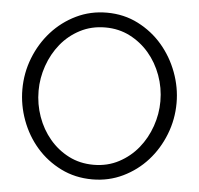

<svg xmlns="http://www.w3.org/2000/svg" viewBox="-52 -768 854 826"><g transform="rotate(5 375.5 -355.0)"><path d="M376 5Q302 5 240.5 -25.5Q179 -56 135 -106.5Q91 -157 67 -222Q43 -287 43 -355Q43 -426 68.5 -491Q94 -556 139 -606Q184 -656 245 -685.5Q306 -715 377 -715Q451 -715 512.5 -683.5Q574 -652 617.5 -601Q661 -550 685 -485.5Q709 -421 709 -354Q709 -283 683.5 -218Q658 -153 613.5 -103.5Q569 -54 508 -24.5Q447 5 376 5ZM113 -355Q113 -297 132 -243.5Q151 -190 186 -148.5Q221 -107 269 -82.5Q317 -58 376 -58Q436 -58 485 -84Q534 -110 568 -152Q602 -194 620.5 -247Q639 -300 639 -355Q639 -413 619.5 -466.5Q600 -520 565 -561Q530 -602 482 -626.5Q434 -651 376 -651Q316 -651 267 -625.5Q218 -600 184 -558Q150 -516 131.5 -463Q113 -410 113 -355Z"/></g></svg>

Font: Boldmen
Style: Regular
Weight: 400
Designer: Matt McInerney, Pablo Impallari, Rodrigo Fuenzalida
Foundry: LIVING CONCEPT
Version: Version 1.000